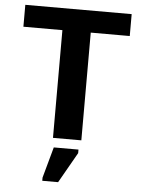

<svg xmlns="http://www.w3.org/2000/svg" viewBox="-59 -705 718 972"><g transform="rotate(5 300.0 -219.0)"><path d="M372.1 -547.4V0H228V-547.4H29.8V-658.7H570.3V-547.4ZM192.9 221.2V205.1L236.3 47.9H361.8V65.9L273.4 221.2Z"/></g></svg>

Font: Liberation Mono
Style: Bold
Weight: 700
Monospace: yes
Designer: Steve Matteson
Foundry: Ascender Corporation
Version: Version 2.1.5